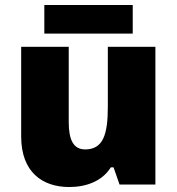

<svg xmlns="http://www.w3.org/2000/svg" viewBox="-20 -741 710 771"><path d="M513 -721H158V-606H513ZM604 -553H413V-311C413 -201 394 -141 322 -141C275 -141 256 -179 256 -251V-553H65V-193C65 -51 149 10 258 10C326 10 390 -13 425 -69H436L460 0H604Z"/></svg>

Font: Noto Sans Lao Looped Black
Style: Regular
Weight: 900
Designer: Mark Frömberg, Ben Mitchell
Foundry: The Fontpad Ltd
Version: Version 1.002